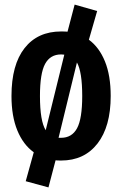

<svg xmlns="http://www.w3.org/2000/svg" viewBox="-20 -683 532 836"><path d="M462 -265Q462 -132 404.5 -58Q347 16 246 16Q229 16 222 15L191 133L92 106L127 -20Q81 -53 55.5 -115Q30 -177 30 -265Q30 -401 87 -473.5Q144 -546 246 -546Q265 -546 274 -545L305 -663L403 -635L367 -510Q412 -477 437 -415.5Q462 -354 462 -265ZM154 -265Q154 -156 179 -116L260 -445Q255 -446 246 -446Q199 -446 176.5 -405Q154 -364 154 -265ZM338 -265Q338 -370 315 -411L235 -83H246Q293 -83 315.5 -124.5Q338 -166 338 -265Z"/></svg>

Font: Fira Sans Compressed SemiBold
Style: Regular
Weight: 600
Width: 1
Designer: bBox Type GmbH & Carrois Corporate GbR & Edenspiekermann AG
Foundry: bBox Type GmbH & Carrois Corporate GbR & Edenspiekermann AG
Version: Version 4.301